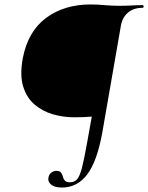

<svg xmlns="http://www.w3.org/2000/svg" viewBox="-20 -648 664 861"><path d="M257.4 193Q225.4 193 209.7 180.1Q194 167.2 197 150Q199.2 134 210 126.1Q220.8 118.2 232.4 118.2Q247.8 118.2 253.6 125.9Q259.4 133.6 261.8 143.8Q264.2 154 270.6 161.7Q277 169.4 294.2 169.4Q314 169.4 325.9 155.7Q337.8 142 347.7 103.7Q357.6 65.4 370.6 -8L391.6 -125Q355.6 -122 312.6 -122Q263.6 -122 217 -135.5Q170.4 -149 134.8 -179.5Q99.2 -210 83.8 -260.5Q68.4 -311 82 -386Q105 -507 186.5 -567.5Q268 -628 386 -628Q417 -628 448.5 -625Q480 -622 519 -622Q545 -622 571 -623.5Q597 -625 619 -625Q624 -625 624 -619Q624 -613 619 -613Q580 -613 554.5 -592Q529 -571 522 -532L439 -55Q416 74.2 371.6 133.6Q327.2 193 257.4 193Z"/></svg>

Font: Cormorant Light
Style: Italic
Weight: 300
Italic angle: -10°
Designer: Christian Thalmann (Catharsis Fonts)
Foundry: Catharsis Fonts
Version: Version 4.000